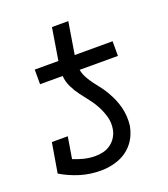

<svg xmlns="http://www.w3.org/2000/svg" viewBox="-127 -764 754 862"><g transform="rotate(-20 250.0 -332.5)"><path d="M208 8Q156 8 109 -6.5Q62 -21 20 -46L44 -188H120L103 -85Q127 -75 153 -68.5Q179 -62 207 -62Q226 -62 245 -66.5Q264 -71 280.5 -83Q297 -95 307.5 -112.5Q318 -130 321 -149Q326 -179 318.5 -206.5Q311 -234 298 -259Q285 -284 268 -305.5Q251 -327 234.5 -349Q218 -371 205.5 -396.5Q193 -422 191 -450H83V-520H196L221 -673H299L274 -520H455V-450H272Q276 -429 286.5 -410Q297 -391 310 -374Q323 -357 336 -340Q349 -323 359.5 -304.5Q370 -286 378.5 -266.5Q387 -247 392.5 -226Q398 -205 399.5 -182Q401 -159 398 -136Q394 -115 385.5 -95Q377 -75 363 -57.5Q349 -40 330.5 -27Q312 -14 291.5 -6.5Q271 1 250 4.5Q229 8 208 8Z"/></g></svg>

Font: Iosevka Gothic
Style: Italic
Weight: 400
Italic angle: -9°
Monospace: yes
Designer: Belleve Invis
Foundry: Belleve Invis
Version: Version 15.5.1; ttfautohint (v1.8.4)